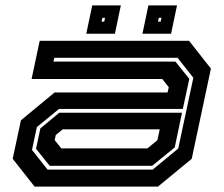

<svg xmlns="http://www.w3.org/2000/svg" viewBox="-20 -691 828 711"><path d="M108 0 27 -103 57.5 -245.5 182 -348.5H600.5L605 -368L581 -398.5H97L127 -540H680L761 -437L690 -103L565 0ZM156 -63H545.5L640 -141L696 -403L637.5 -477H181L178 -463H629.5L681 -399L657 -287.5H198.5L116.5 -220.5L98.5 -136ZM164 -77 113.5 -140 129.5 -215.5 199.5 -273.5H654L627 -145L543.5 -77ZM207 -141.5H526L563 -172L571.5 -212H212L186.5 -191L182.5 -172ZM507.5 -566 529.5 -671H635.5L613.5 -566ZM299.5 -566 321.5 -671H427.5L405.5 -566ZM356 -611H366L369 -625H359ZM565 -611H575L578 -625H568Z"/></svg>

Font: Tourney Expanded Regular
Style: Bold Italic
Weight: 700
Width: 7
Italic angle: -12°
Designer: Tyler Finck
Foundry: Etcetera Type Co
Version: Version 1.010; ttfautohint (v1.8.3)